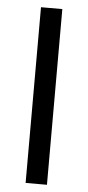

<svg xmlns="http://www.w3.org/2000/svg" viewBox="-52 -731 348 762"><g transform="rotate(5 122.5 -350.0)"><path d="M80 -700V0H165V-700Z"/></g></svg>

Font: Jost* Book
Style: Regular
Weight: 400
Version: Version 3.000